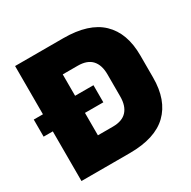

<svg xmlns="http://www.w3.org/2000/svg" viewBox="-145 -782 921 924"><g transform="rotate(-30 316.0 -319.5)"><path d="M1 -276V-371L332.5 -370.5V-275.5ZM179.5 0V-151H314Q366 -151 391.5 -179Q417 -207 417 -259V-382Q417 -434 391.5 -461.8Q366 -489.5 314 -489.5H179.5V-639H320.5Q461 -639 530.2 -572.8Q599.5 -506.5 599.5 -382V-258.5Q599.5 -133.5 530.5 -66.8Q461.5 0 320.5 0ZM52 0V-639H230.5V0Z"/></g></svg>

Font: Anek Latin Medium ExtraBold
Style: Regular
Weight: 800
Version: Version 1.003